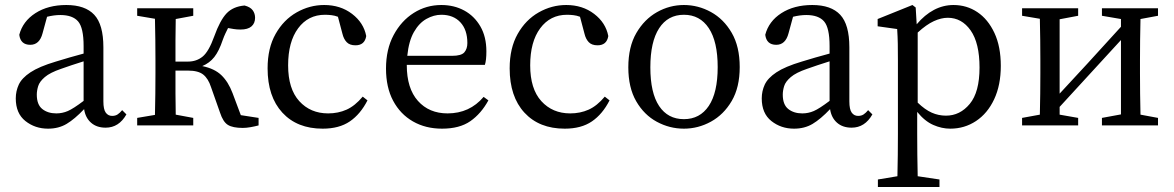

<svg xmlns="http://www.w3.org/2000/svg" viewBox="-20 -501 4688 767"><path d="M402 9Q366 9 343.5 -11Q321 -31 316 -65Q278 -25 246 -6Q214 13 172 13Q120 13 81.5 -17.5Q43 -48 43 -108Q43 -137 55 -163Q67 -189 101.5 -212Q136 -235 203 -255Q229 -263 256.5 -271Q284 -279 314 -287V-317Q314 -390 292 -415.5Q270 -441 221 -441Q196 -441 168 -434L150 -368Q138 -322 101 -322Q62 -322 57 -362Q71 -416 121.5 -448.5Q172 -481 245 -481Q320 -481 356.5 -442Q393 -403 393 -312V-96Q393 -64 402.5 -51Q412 -38 428 -38Q441 -38 450 -44Q459 -50 468 -61L485 -44Q455 9 402 9ZM127 -123Q127 -83 149 -65.5Q171 -48 205 -48Q229 -48 251 -57.5Q273 -67 314 -98V-256Q263 -240 224 -226Q180 -211 159 -193Q138 -175 132.5 -157Q127 -139 127 -123Z M859 -51 823 -153Q812 -187 792 -203Q772 -219 731 -219H681V-216Q681 -176 681 -128.5Q681 -81 682 -43L752 -30V0H528V-30L599 -42Q600 -80 600.5 -126.5Q601 -173 601 -208V-260Q601 -295 600.5 -341.5Q600 -388 599 -426L528 -438V-468H752V-438L682 -425Q681 -388 681 -340.5Q681 -293 681 -255H731Q765 -255 789.5 -275Q814 -295 836 -356Q859 -420 885 -447.5Q911 -475 957 -479Q980 -473 989.5 -460Q999 -447 999 -430Q999 -408 984.5 -395.5Q970 -383 941 -383Q926 -383 914 -385Q902 -387 891 -389Q886 -379 880.5 -367.5Q875 -356 870 -342Q855 -297 836 -273Q817 -249 788 -237Q837 -227 864.5 -200.5Q892 -174 909 -129L942 -41L1013 -30V0Q998 4 981 7Q964 10 950 10Q910 10 890.5 -2Q871 -14 859 -51Z M1269 13Q1167 13 1108 -51Q1049 -115 1049 -228Q1049 -309 1081 -365.5Q1113 -422 1165 -451.5Q1217 -481 1275 -481Q1340 -481 1386.5 -445.5Q1433 -410 1443 -357Q1437 -320 1400 -320Q1377 -320 1365 -332.5Q1353 -345 1348 -366L1330 -434Q1317 -439 1303.5 -440.5Q1290 -442 1278 -442Q1211 -442 1171 -388Q1131 -334 1131 -240Q1131 -146 1175.5 -97Q1220 -48 1291 -48Q1331 -48 1364.5 -63Q1398 -78 1429 -115L1448 -100Q1420 -45 1377.5 -16Q1335 13 1269 13Z M1743 -442Q1713 -442 1683.5 -425.5Q1654 -409 1633.5 -373Q1613 -337 1607 -278H1786Q1823 -278 1835 -292Q1847 -306 1847 -329Q1847 -382 1819 -412Q1791 -442 1743 -442ZM1746 13Q1680 13 1629.5 -16Q1579 -45 1550.5 -98.5Q1522 -152 1522 -227Q1522 -304 1552.5 -361Q1583 -418 1633 -449.5Q1683 -481 1743 -481Q1794 -481 1834.5 -459Q1875 -437 1899 -395.5Q1923 -354 1923 -296Q1923 -260 1917 -242H1605V-241Q1605 -148 1649.5 -98Q1694 -48 1768 -48Q1856 -48 1912 -114L1931 -100Q1902 -47 1859 -17Q1816 13 1746 13Z M2236 13Q2134 13 2075 -51Q2016 -115 2016 -228Q2016 -309 2048 -365.5Q2080 -422 2132 -451.5Q2184 -481 2242 -481Q2307 -481 2353.5 -445.5Q2400 -410 2410 -357Q2404 -320 2367 -320Q2344 -320 2332 -332.5Q2320 -345 2315 -366L2297 -434Q2284 -439 2270.5 -440.5Q2257 -442 2245 -442Q2178 -442 2138 -388Q2098 -334 2098 -240Q2098 -146 2142.5 -97Q2187 -48 2258 -48Q2298 -48 2331.5 -63Q2365 -78 2396 -115L2415 -100Q2387 -45 2344.5 -16Q2302 13 2236 13Z M2712 13Q2655 13 2604 -14.5Q2553 -42 2521.5 -96.5Q2490 -151 2490 -232Q2490 -314 2522 -369Q2554 -424 2604.5 -452.5Q2655 -481 2712 -481Q2769 -481 2820 -453Q2871 -425 2903 -370Q2935 -315 2935 -233Q2935 -152 2903 -97.5Q2871 -43 2820 -15Q2769 13 2712 13ZM2712 -25Q2776 -25 2811.5 -78Q2847 -131 2847 -233Q2847 -335 2811.5 -388.5Q2776 -442 2712 -442Q2648 -442 2613 -388Q2578 -334 2578 -232Q2578 -130 2613 -77.5Q2648 -25 2712 -25Z M3382 9Q3346 9 3323.5 -11Q3301 -31 3296 -65Q3258 -25 3226 -6Q3194 13 3152 13Q3100 13 3061.5 -17.5Q3023 -48 3023 -108Q3023 -137 3035 -163Q3047 -189 3081.5 -212Q3116 -235 3183 -255Q3209 -263 3236.5 -271Q3264 -279 3294 -287V-317Q3294 -390 3272 -415.5Q3250 -441 3201 -441Q3176 -441 3148 -434L3130 -368Q3118 -322 3081 -322Q3042 -322 3037 -362Q3051 -416 3101.5 -448.5Q3152 -481 3225 -481Q3300 -481 3336.5 -442Q3373 -403 3373 -312V-96Q3373 -64 3382.5 -51Q3392 -38 3408 -38Q3421 -38 3430 -44Q3439 -50 3448 -61L3465 -44Q3435 9 3382 9ZM3107 -123Q3107 -83 3129 -65.5Q3151 -48 3185 -48Q3209 -48 3231 -57.5Q3253 -67 3294 -98V-256Q3243 -240 3204 -226Q3160 -211 3139 -193Q3118 -175 3112.5 -157Q3107 -139 3107 -123Z M3487 246V216L3565 203Q3566 162 3566.5 118Q3567 74 3567 34V-258Q3567 -299 3566.5 -326.5Q3566 -354 3564 -385L3486 -396V-425L3625 -481L3638 -471L3642 -404Q3674 -442 3711 -461.5Q3748 -481 3789 -481Q3842 -481 3884.5 -452.5Q3927 -424 3952.5 -369.5Q3978 -315 3978 -238Q3978 -161 3951.5 -104.5Q3925 -48 3879 -17.5Q3833 13 3776 13Q3742 13 3708 -2Q3674 -17 3644 -54V33Q3644 73 3644.5 117.5Q3645 162 3646 203L3733 216V246ZM3766 -430Q3740 -430 3710.5 -416.5Q3681 -403 3646 -371V-91Q3675 -63 3702 -51Q3729 -39 3759 -39Q3815 -39 3854 -86Q3893 -133 3893 -231Q3893 -329 3857.5 -379.5Q3822 -430 3766 -430Z M4382 -438V-468H4606V-438L4536 -425Q4535 -388 4534.5 -341.5Q4534 -295 4534 -260V-208Q4534 -173 4534.5 -127Q4535 -81 4536 -43L4606 -30V0H4382V-30L4458 -44V-341L4213 -74V-43L4287 -30V0H4063V-30L4134 -43Q4135 -81 4135.5 -127Q4136 -173 4136 -208V-260Q4136 -295 4135.5 -341.5Q4135 -388 4134 -426L4063 -438V-468H4287V-438L4213 -424V-127L4324 -247L4458 -394V-425Z"/></svg>

Font: Source Serif 4 Subhead
Style: Regular
Weight: 400
Designer: Frank Grießhammer
Foundry: Adobe Systems Incorporated
Version: Version 4.004;hotconv 1.0.117;makeotfexe 2.5.65602